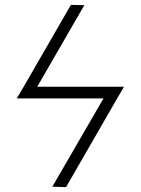

<svg xmlns="http://www.w3.org/2000/svg" viewBox="-20 -691 577 788"><path d="M460.9 -287.1 251 77.1 194.8 75.2 404.8 -287.1H48.8L77.1 -335L271 -670.9L326.2 -669.9L132.8 -335H488.8Z"/></svg>

Font: Linux Biolinum G
Style: Regular
Weight: 400
Designer: Philipp H. Poll
Foundry: Philipp H. Poll
Version: Version 1.1.0 ; ttfautohint (v1.6)